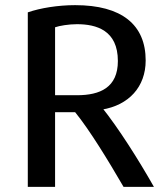

<svg xmlns="http://www.w3.org/2000/svg" viewBox="-20 -722 641 746"><path d="M578 4H460C399 -101 328 -217 272 -286H194V4H88V-674C137 -691 206 -702 272 -702C453 -702 546 -626 546 -487C546 -385 481 -313 375 -296V-306C440 -225 518 -102 578 4ZM438 -485C438 -604 355 -628 279 -628C247 -628 211 -622 194 -616V-352H279C369 -352 438 -382 438 -485Z"/></svg>

Font: Repo Medium
Style: Regular
Weight: 500
Designer: Stefan Peev
Foundry: Context Ltd
Version: Version 1.502